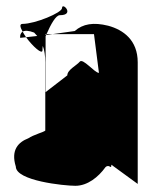

<svg xmlns="http://www.w3.org/2000/svg" viewBox="-20 -781 509 619"><path d="M31 -244C31 -198 187 -182 223 -182C262 -182 297 -210 320 -242C333 -254 339 -232 339 -250L424 -188V-580C424 -652 377 -685 329 -698C281 -710 247 -704 221 -681L150 -671H283L299 -546C285 -546 247 -595 237 -582C227 -570 197 -556 197 -538L127 -484V-664C128 -665 128 -667 129 -668H127V-671H130C144 -703 160 -732 173 -732C223 -732 180 -776 180 -755C180 -740 93 -704 53 -704C42 -704 45 -693 53 -679C60 -683 72 -683 90 -676C93 -673 96 -669 100 -665L64 -661C85 -632 117 -603 117 -619C117 -623 117 -628 118 -633C123 -620 126 -602 126 -580V-360C121 -355 89 -347 71 -335C40 -323 14 -298 31 -244ZM45 -659 64 -661C60 -667 56 -673 53 -679C47 -675 44 -668 45 -659ZM129 -668 150 -671H130C130 -670 129 -669 129 -668Z"/></svg>

Font: bitstorm
Style: excn
Weight: 400
Version: Version 0.2